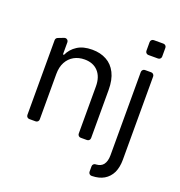

<svg xmlns="http://www.w3.org/2000/svg" viewBox="-163 -882 1148 1223"><g transform="rotate(20 411.0 -270.0)"><path d="M76.7 -21V-527.3Q76.7 -534.1 80.3 -539.2Q83.8 -544.4 89.8 -546.9L129.3 -562.1Q134.2 -563.6 136.7 -563.6Q145.2 -563.6 151.5 -557.5Q157.7 -551.5 157.7 -542.6V-460.2H164.8Q184.3 -502.5 223 -527Q262.1 -552.6 323.9 -552.6Q379.6 -552.6 420.8 -529.8Q462 -507.8 485.4 -461.6Q508.5 -416.2 508.5 -346.6V-21Q508.5 -12.1 502.5 -6Q496.4 0 487.6 0H445.3Q436.8 0 430.8 -6Q424.7 -12.1 424.7 -21V-340.9Q424.7 -404.8 391.3 -441.1Q358 -477.3 299.7 -477.3Q259.2 -477.3 228 -459.9Q196.4 -442.1 178.6 -409.1Q160.5 -375.7 160.5 -328.1V-21Q160.5 -12.1 154.5 -6Q148.4 0 139.6 0H97.3Q88.8 0 82.7 -6Q76.7 -12.1 76.7 -21ZM572.4 183.6V147.4Q572.4 138.5 578.3 132.6Q584.2 126.8 592.7 126.4H596.2Q628.6 123.9 644.2 104Q661.9 81 661.9 39.8V-524.5Q661.9 -533 668 -539.2Q674 -545.5 682.5 -545.5H724.8Q733.7 -545.5 739.7 -539.2Q745.7 -533 745.7 -524.5V39.8Q745.7 90.2 728.7 127.5Q710.6 164.4 676.8 184.3Q643.8 203.5 595.5 204.5H593.4Q584.5 204.5 578.5 198.5Q572.4 192.5 572.4 183.6ZM649.5 -723Q649.5 -731.5 655.7 -737.6Q661.9 -743.6 670.5 -743.6H735.4Q744.3 -743.6 750.4 -737.6Q756.4 -731.5 756.4 -723V-663.4Q756.4 -654.8 750.4 -648.8Q744.3 -642.8 735.4 -642.8H670.5Q661.9 -642.8 655.7 -648.8Q649.5 -654.8 649.5 -663.4Z"/></g></svg>

Font: DeltaSans
Style: Regular
Weight: 400
Designer: Rasmus Andersson
Foundry: rsms
Version: Version 3.012